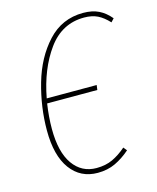

<svg xmlns="http://www.w3.org/2000/svg" viewBox="-107 -766 694 850"><g transform="rotate(-15 240.0 -340.5)"><path d="M480 -633 466 -618Q441 -645 415.5 -657.5Q390 -670 354 -670Q252 -670 189 -583Q126 -496 102 -367H331L328 -345H98Q89 -285 89 -230Q89 -124 128.5 -68Q168 -12 236 -12Q278 -12 310 -27Q342 -42 373 -69L386 -53Q353 -24 317 -7Q281 10 236 10Q157 10 111.5 -52Q66 -114 66 -229Q66 -336 96.5 -442.5Q127 -549 192.5 -620Q258 -691 355 -691Q397 -691 426.5 -676.5Q456 -662 480 -633Z"/></g></svg>

Font: Fira Sans Extra Condensed Thin
Style: Italic
Weight: 250
Width: 3
Italic angle: -8°
Designer: Carrois Corporate & Edenspiekermann AG
Foundry: Carrois Corporate GbR & Edenspiekermann AG
Version: Version 4.203